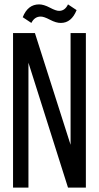

<svg xmlns="http://www.w3.org/2000/svg" viewBox="-20 -850 449 870"><path d="M288.1 -830.1 327.1 -804.2Q303.7 -746.1 255.9 -746.1Q234.9 -745.6 206.5 -760.5Q178.2 -775.4 164.1 -774.9Q136.7 -774.9 122.1 -746.1L83 -772Q106 -830.1 157.2 -830.1Q178.2 -830.1 206.3 -815.2Q234.4 -800.3 248 -800.8Q274.4 -800.8 288.1 -830.1ZM108.9 -565.9V0H39.1V-700.2H138.2L299.8 -193.8V-700.2H369.1V0H288.1Z"/></svg>

Font: Bebas Neue Regular
Style: Regular
Weight: 400
Designer: Ryoichi Tsunekawa
Foundry: Ryoichi Tsunekawa
Version: Version 001.003